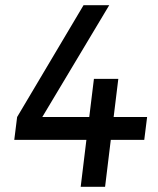

<svg xmlns="http://www.w3.org/2000/svg" viewBox="-20 -720 608 740"><path d="M313 -181H35L46 -269L302 -700H401L143 -269H324L342 -416H436L418 -269H547L536 -181H407L385 0H291Z"/></svg>

Font: Haskoy Medium
Style: Italic
Weight: 500
Designer: Ertekin Erdin
Foundry: Ertekin Erdin
Version: Version 2.000; ttfautohint (v1.8.4.7-5d5b)